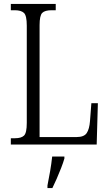

<svg xmlns="http://www.w3.org/2000/svg" viewBox="-20 -734 554 975"><path d="M35 0V-32H56Q88 -32 102 -45.5Q116 -59 116 -110V-604Q116 -655 101.5 -668.5Q87 -682 55 -682H35V-714H263V-682H242Q208 -682 194.5 -668.5Q181 -655 181 -606V-38H369Q407 -38 420.5 -58.5Q434 -79 437 -119L444 -210H477L471 0ZM221 208Q228 173 234.5 135.5Q241 98 245 61H307V71Q301 92 290.5 119Q280 146 268 173.5Q256 201 246 221H221Z"/></svg>

Font: Noto Serif Tamil Condensed Light
Style: Italic
Weight: 300
Width: 3
Italic angle: -12°
Designer: Indian Type Foundry, Tom Grace, and the Monotype Design Team
Foundry: Monotype Imaging Inc.
Version: Version 2.003; ttfautohint (v1.8.4.7-5d5b)